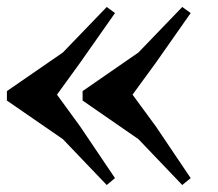

<svg xmlns="http://www.w3.org/2000/svg" viewBox="-20 -528 632 556"><path d="M145 -253.9 211.9 -162.1 313 -12.2 289.1 7.8 162.1 -125 0 -236.8V-264.2L162.1 -376L289.1 -507.8L313 -490.2L211.9 -346.2ZM219.2 -236.8V-264.2L380.9 -376L507.8 -507.8L532.2 -490.2L431.2 -346.2L363.8 -253.9L431.2 -162.1L532.2 -12.2L507.8 7.8L380.9 -125Z"/></svg>

Font: Ortica Angular Bold
Style: Regular
Weight: 700
Designer: Benedetta Bovani
Foundry: Collletttivo
Version: Version 2.000;Glyphs 3.1.2 (3151)